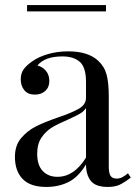

<svg xmlns="http://www.w3.org/2000/svg" viewBox="-20 -732 538 759"><path d="M39 -112Q39 -157 63.5 -186Q88 -215 121.5 -232Q155 -249 210 -268Q266 -287 293 -303Q320 -319 320 -346V-408Q320 -466 295.5 -487.5Q271 -509 227 -509Q157 -509 128 -473Q148 -468 161.5 -452Q175 -436 175 -412Q175 -387 159 -372.5Q143 -358 118 -358Q90 -358 76 -375.5Q62 -393 62 -418Q62 -442 73.5 -458Q85 -474 108 -490Q132 -507 169 -518Q206 -529 250 -529Q328 -529 368 -492Q393 -469 401.5 -436.5Q410 -404 410 -351V-73Q410 -48 417 -37Q424 -26 441 -26Q453 -26 463.5 -31.5Q474 -37 486 -47L497 -30Q471 -10 452.5 -1.5Q434 7 406 7Q358 7 339 -17Q320 -41 320 -82Q290 -32 251 -12.5Q212 7 163 7Q100 7 69.5 -24.5Q39 -56 39 -112ZM320 -109V-305Q311 -291 295 -282Q279 -273 246 -258Q208 -242 184.5 -227.5Q161 -213 144 -188Q127 -163 127 -124Q127 -79 149 -56Q171 -33 207 -33Q273 -33 320 -109ZM399 -687H87V-712H399Z"/></svg>

Font: Myanmar April Display
Style: Regular
Weight: 400
Designer: Khon Soe Zaw Thu
Foundry: Myanmar OS
Version: Version 2.50 April 12, 2019